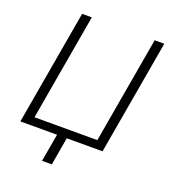

<svg xmlns="http://www.w3.org/2000/svg" viewBox="-156 -828 1001 1117"><g transform="rotate(20 344.5 -269.5)"><path d="M159.7 -710.9H219.7L105 -50.8H494.1L608.9 -710.9H668.5L544.9 0H323.2L293.5 172.4H232.9L263.2 0H36.1Z"/></g></svg>

Font: RobotoInd Light
Style: Italic
Weight: 300
Italic angle: -12°
Designer: Google
Version: Version 2.001151; 2014